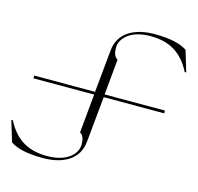

<svg xmlns="http://www.w3.org/2000/svg" viewBox="-136 -852 1238 1202"><g transform="rotate(15 482.5 -250.5)"><path d="M480 -547 453 -270H59V-252H452L428 -1C449 13 457 32 457 71C457 133 394 196 266 196C142 196 59 146 2 35H-8L33 170C70 195 129 215 244 215C374 215 474 161 485 46L514 -252H906V-270H515L537 -500C516 -515 508 -534 508 -572C508 -633 571 -697 699 -697C823 -697 906 -647 963 -535H973L932 -671C895 -695 836 -716 721 -716C591 -716 491 -662 480 -547Z"/></g></svg>

Font: Sprat Extended Light
Style: Regular
Weight: 300
Width: 9
Designer: Ethan Nakache
Foundry: Collletttivo
Version: Version 2.000;Glyphs 3.2 (3217)